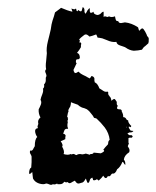

<svg xmlns="http://www.w3.org/2000/svg" viewBox="-20 -514 439 541"><path d="M185 -224 199 -219Q204 -214 211 -211L218 -209L225 -206L231 -201L236 -195Q243 -187 245 -182L249 -181L252 -180L264 -168L275 -155Q287 -139 289 -120Q287 -119 285 -114V-111L284 -107Q276 -99 271 -92Q276 -89 271 -86L268 -84L264 -82L254 -83L244 -84Q243 -81 239 -80H235L233 -78L226 -80Q221 -82 218 -80L212 -79L206 -80Q199 -80 196 -77L192 -78L189 -80Q186 -81 182 -79Q180 -79 179 -80Q172 -76 159 -80Q163 -87 155 -101Q159 -105 151 -116L158 -119L164 -122V-127L165 -132Q163 -137 158 -137L160 -143L162 -148Q165 -152 172 -151Q170 -157 170 -158V-164Q172 -170 170 -173Q170 -174 171 -176Q172 -178 172 -179L171 -180V-182Q171 -185 169 -185L170 -189L171 -194Q171 -197 173 -199Q172 -202 173 -205L175 -209L178 -214Q180 -220 180 -226ZM337 -155 335 -156Q336 -156 336 -157Q338 -156 337 -155ZM393 -417 389 -425Q384 -434 381 -434Q378 -434 372 -427Q370 -433 369 -437Q351 -449 332 -451L327 -450L321 -449Q314 -449 313 -455Q308 -453 306 -459L305 -463L304 -468Q294 -464 287 -468Q283 -465 280 -467L276 -468Q274 -468 272 -466V-481Q269 -481 267 -479L263 -475Q257 -471 253 -472Q242 -475 244 -481Q236 -476 234 -479Q233 -480 233 -484V-491Q230 -490 226 -484L224 -480L221 -475Q220 -476 218 -480V-485Q218 -492 213 -494Q211 -486 210 -483Q206 -480 201 -486L198 -482L195 -485V-488L194 -490Q191 -487 188 -488L184 -489L181 -490L183 -485L184 -481Q170 -484 152 -492Q151 -491 149 -489.5Q147 -488 143 -485Q139 -482 135 -479L132 -468L128 -456Q125 -447 123 -431L119 -414L115 -398Q110 -378 112 -364L110 -342Q108 -328 110 -319Q106 -315 108 -310L110 -305L111 -300L109 -295V-288Q109 -281 104 -276Q106 -268 101 -264Q103 -258 99 -248L96 -240Q96 -239 95 -236Q95 -234 94 -233Q98 -227 95 -219L92 -212L89 -206Q88 -194 94 -183Q85 -176 88 -165L87 -162L86 -159Q85 -157 87 -153Q78 -152 79 -143Q79 -141 81 -135L83 -131L85 -128Q78 -122 78 -102L75 -97L73 -93Q70 -88 65 -90Q63 -84 66 -80L68 -76L69 -73V-57L68 -42Q62 -39 62 -25Q64 -23 66 -25L68 -27L71 -29L72 -19L73 -11Q78 -1 90 3Q103 7 110 3L115 4L120 6Q125 8 129 5Q135 7 141 3L142 5H149Q157 5 161 -2Q166 1 171 -1Q174 4 180 1L185 -2L191 -5Q196 3 200 3Q201 4 213 0Q217 -2 222 -11L224 -5L226 0Q229 4 232 -3L234 -9Q235 -11 239 -13Q240 -14 240.5 -13Q241 -12 241 -11L242 -9V-7Q246 -4 253 -9L256 -7L258 -5Q267 -13 271 -19Q278 -6 284 -18Q288 -16 291 -19L293 -22L296 -25Q305 -23 310 -37Q319 -43 325 -58Q326 -58 328 -56L329 -54Q330 -52 333 -49Q334 -59 329 -64Q330 -76 344 -85Q346 -90 344 -95Q342 -99 340 -102L342 -107Q344 -110 342 -112V-125L345 -126H349Q352 -125 354 -130L352 -132L351 -133H347Q344 -132 339 -138L345 -141H349Q353 -141 356 -145L348 -146L346 -149L344 -152Q342 -156 343 -157H345L347 -156Q348 -154 350 -159L347 -162L344 -166Q341 -170 341 -175Q337 -175 335 -180Q332 -184 327 -184Q328 -191 323 -200Q324 -204 319 -206H315L311 -207Q309 -209 310 -212L312 -216Q309 -218 309 -221V-227Q304 -235 303 -235Q300 -236 294 -230Q293 -237 291 -240L289 -242L288 -244Q284 -247 285 -254L283 -256Q277 -254 271 -258L265 -262L260 -265Q255 -279 247 -282L246 -287V-293Q245 -298 238 -300L236 -297L233 -293L227 -296Q223 -298 222 -299Q204 -307 202 -312L199 -311L196 -309Q193 -308 191 -308Q190 -309 188 -313L187 -317Q189 -322 196 -336Q193 -338 194 -341V-343L195 -346L198 -347H201Q204 -348 205 -351Q205 -363 197 -365L203 -373L208 -381V-386L209 -391Q208 -396 203 -394L204 -396L205 -399Q205 -401 203 -403L208 -408L213 -412Q218 -417 222 -417Q226 -417 232 -411Q238 -412 251 -417Q253 -414 255 -408Q258 -408 268 -406L281 -401Q296 -394 308 -396Q309 -389 318 -386L327 -383Q333 -381 334 -380Q345 -372 357 -371L369 -372L380 -374Q384 -381 389 -384L398 -392L399 -397V-402Q400 -406 397 -410Q394 -412 393 -417Z"/></svg>

Font: Kom-post
Style: Regular
Weight: 400
Designer: @guaschetti
Foundry: guaschetti
Version: Version 1.00 December 6, 2021, initial release